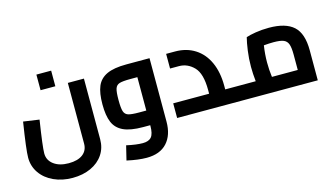

<svg xmlns="http://www.w3.org/2000/svg" viewBox="-96 -963 2692 1544"><g transform="rotate(-15 1250.5 -191.0)"><path d="M40 -1Q40 -66 76 -293L208 -274Q174 -56 174 -1Q174 56 221 91Q268 126 345 126Q421 126 462.5 94Q504 62 504 5V-500H638V5Q638 77 601 132Q564 187 497.5 217.5Q431 248 345 248Q259 248 189 216Q119 184 79.5 127Q40 70 40 -1ZM277 -630H400V-500H277Z M1190 -522V6Q1190 118 1131.5 182Q1073 246 962 246Q893 246 798 225L827 106Q908 124 962 124Q1012 124 1034 97.5Q1056 71 1056 6V0H997Q892 0 833.5 -27.5Q775 -55 751.5 -111Q728 -167 728 -261Q728 -355 751.5 -411Q775 -467 833.5 -494.5Q892 -522 997 -522ZM1056 -122V-400H997Q933 -400 906.5 -391.5Q880 -383 871 -355.5Q862 -328 862 -261Q862 -194 871 -166.5Q880 -139 906.5 -130.5Q933 -122 997 -122Z M1860 -61Q1860 -33 1855 -16.5Q1850 0 1840 0H1280V-122H1579V-153Q1579 -290 1526 -344.5Q1473 -399 1402 -399H1328V-521H1402Q1497 -521 1567.5 -476Q1638 -431 1675.5 -348Q1713 -265 1713 -153V-122H1840Q1850 -122 1855 -105.5Q1860 -89 1860 -61Z M2451 -250V0H1840Q1830 0 1825 -16.5Q1820 -33 1820 -61Q1820 -89 1825 -105.5Q1830 -122 1840 -122H1967Q1960 -185 1960 -243Q1960 -311 1969 -376Q1978 -441 1989 -483Q2017 -493 2069 -501.5Q2121 -510 2180 -510Q2319 -510 2385 -450Q2451 -390 2451 -250ZM2102 -122H2317V-250Q2317 -309 2306.5 -337.5Q2296 -366 2269 -377Q2242 -388 2186 -388Q2151 -388 2105 -384Q2094 -312 2094 -244Q2094 -181 2102 -122Z"/></g></svg>

Font: Cairo
Style: Bold
Weight: 700
Designer: Mohamed Gaber
Foundry: Kief Type Foundry
Version: Version 2.100